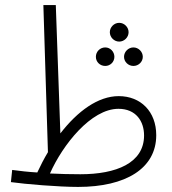

<svg xmlns="http://www.w3.org/2000/svg" viewBox="-20 -724 677 757"><path d="M288 13C476 13 596 -60 596 -191C596 -284 535 -345 448 -345C367 -345 286 -286 218 -198L200 -704H151L169 -124C154 -99 140 -72 127 -44C91 -46 58 -50 28 -54L23 -6C79 2 211 13 288 13ZM450 -560C470 -560 487 -577 487 -597C487 -617 470 -634 450 -634C430 -634 413 -617 413 -597C413 -577 430 -560 450 -560ZM395 -464C415 -464 431 -480 431 -500C431 -520 415 -537 395 -537C374 -537 358 -520 358 -500C358 -480 374 -464 395 -464ZM506 -464C526 -464 543 -480 543 -500C543 -520 526 -537 506 -537C486 -537 469 -520 469 -500C469 -480 486 -464 506 -464ZM447 -295C516 -295 548 -246 548 -190C548 -81 438 -37 297 -37C257 -37 216 -38 177 -40C227 -153 339 -295 447 -295Z"/></svg>

Font: Noto Sans Arabic ExtCond Light
Style: Regular
Weight: 300
Width: 2
Designer: Monotype Design Team, Nadine Chahine, Nizar Qandah and Khaled Hosny
Foundry: Monotype Imaging Inc.
Version: Version 2.012